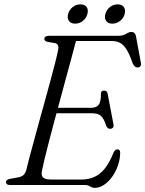

<svg xmlns="http://www.w3.org/2000/svg" viewBox="-20 -868 682 901"><path d="M219 -362H408Q431 -362 442.8 -376Q454.5 -390 453.5 -430.5Q454.5 -437 458.2 -440Q462 -443 467.5 -443Q475.5 -443 479.8 -439.2Q484 -435.5 485 -429L512.5 -284.5Q514.5 -274 510 -269Q505.5 -264 499 -263.5Q491.5 -263 486.8 -266.5Q482 -270 479 -276.5Q467.5 -312.5 453.2 -324.5Q439 -336.5 412.5 -336.5H211.5ZM377 0H26Q16.5 0 12.2 -4Q8 -8 8 -13.5Q8 -19 13 -23.2Q18 -27.5 26 -28.5L64 -35.5Q79.5 -38 88.8 -45.5Q98 -53 103 -69Q107 -87 116 -120.8Q125 -154.5 136.8 -198.2Q148.5 -242 162.2 -291.5Q176 -341 189.8 -391Q203.5 -441 216 -487Q228.5 -533 238 -570Q247.5 -607 252 -630Q256 -644.5 252.5 -654Q249 -663.5 238.5 -665.5L204 -671.5Q196.5 -673 192.2 -676.5Q188 -680 188 -685.5Q188 -692.5 193.8 -696.2Q199.5 -700 209 -700H535.5Q557 -700 571 -709Q585 -718 597.5 -718Q613.5 -718 618 -698.5L641 -574Q643.5 -563.5 639.5 -557.8Q635.5 -552 628 -551.5Q619 -551 613 -555.8Q607 -560.5 602 -572Q587.5 -614.5 573.2 -636.8Q559 -659 542.8 -667.2Q526.5 -675.5 505.5 -675.5H336.5Q328 -642.5 316 -598.5Q304 -554.5 290.2 -503.5Q276.5 -452.5 262 -399.2Q247.5 -346 233.8 -294.8Q220 -243.5 208.5 -198.8Q197 -154 188.8 -120Q180.5 -86 177 -67.5Q174 -54 176.8 -44.5Q179.5 -35 190 -30.2Q200.5 -25.5 218.5 -25.5H361Q396 -25.5 423.8 -38.2Q451.5 -51 473.5 -79.2Q495.5 -107.5 513.5 -153.5Q520 -167 530.5 -167Q544 -167 544 -151Q543.5 -120 533.2 -90.8Q523 -61.5 506 -38Q489 -14.5 468 -0.5Q447 13.5 424.5 13.5Q412.5 13.5 402.8 6.8Q393 0 377 0ZM332.5 -757Q312.5 -757 303.5 -770Q294.5 -783 299.5 -802Q305 -822 321 -834.8Q337 -847.5 357.5 -847.5Q378 -847.5 386.8 -834.8Q395.5 -822 390 -802Q385 -783 369 -770Q353 -757 332.5 -757ZM507 -757Q487 -757 478 -770Q469 -783 474.5 -802.5Q480 -822 495.8 -834.8Q511.5 -847.5 532 -847.5Q552.5 -847.5 561.2 -834.8Q570 -822 565 -802Q560 -783 543.8 -770Q527.5 -757 507 -757Z"/></svg>

Font: Fraunces Light
Style: Italic
Weight: 300
Italic angle: -16°
Version: Version 1.000;[b76b70a41]